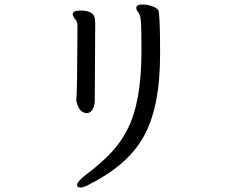

<svg xmlns="http://www.w3.org/2000/svg" viewBox="-20 -752 1040 855"><path d="M369 -248Q331 -248 320 -303V-308Q324 -344 325 -639Q325 -656 314.5 -667.5Q304 -679 304 -689Q304 -705 340 -705Q368 -705 386 -695Q404 -685 404 -651L402 -302Q402 -285 394 -268Q386 -251 369 -248ZM340 83Q323 83 323 72Q323 58 359 29Q422 -18 469 -66Q516 -114 547 -175Q610 -296 610 -525Q610 -612 608 -648.5Q606 -685 596.5 -696Q587 -707 587 -717Q587 -732 615 -732Q635 -732 657 -724.5Q679 -717 685 -706Q693 -689 693 -513Q693 -269 617 -139Q548 -18 382 67Q353 83 340 83Z"/></svg>

Font: LXGW WenKai Lite
Style: Bold
Weight: 700
Designer: LXGW / Fontworks Inc.
Foundry: LXGW / Fontworks Inc.
Version: Version 1.330;April 28, 2024